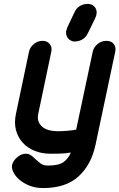

<svg xmlns="http://www.w3.org/2000/svg" viewBox="-20 -770 605 973"><path d="M464 -36Q443 64 378.5 123.5Q314 183 199 183Q159 183 128.5 170.5Q98 158 77.5 140Q57 122 47.5 102Q38 82 41 67Q46 45 67 27Q88 9 111 9Q126 9 137.5 17.5Q149 26 159 36Q171 47 185 58Q199 69 223 69Q278 69 302.5 51Q327 33 339 3Q310 8 284 8.5Q258 9 236 9Q192 9 156 -5.5Q120 -20 95.5 -46.5Q71 -73 61 -110.5Q51 -148 61 -194L127 -508Q132 -531 151.5 -547Q171 -563 196 -563Q219 -563 232 -547Q245 -531 240 -508L174 -194Q169 -170 175.5 -153.5Q182 -137 196 -126Q210 -115 230 -110Q250 -105 272 -105Q293 -105 318.5 -107Q344 -109 366 -113L450 -508Q455 -531 474.5 -547Q494 -563 519 -563Q544 -563 556.5 -547Q569 -531 564 -508ZM358 -709V-708Q366 -728 384 -739Q402 -750 422 -750H428Q432 -750 437 -748V-749Q455 -744 464 -729Q473 -714 468 -693Q467 -690 466 -686.5Q465 -683 462 -678L463 -679L425 -601V-602Q417 -582 398.5 -571Q380 -560 362 -560H355Q353 -560 351 -560Q349 -560 348 -561Q330 -566 321 -581.5Q312 -597 316 -616Q317 -619 319 -623L321 -631Z"/></svg>

Font: VDS
Style: Bold Italic
Weight: 700
Designer: artmaker
Foundry: artmaker
Version: Version 1.000 2009 initial release